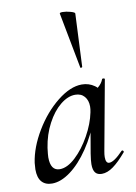

<svg xmlns="http://www.w3.org/2000/svg" viewBox="-85 -787 606 856"><g transform="rotate(-10 218.5 -359.5)"><path d="M18 -62Q18 -71 20 -91Q30 -160 73.5 -232.5Q117 -305 176 -352Q235 -399 287 -399Q319 -399 344.5 -381Q370 -363 373 -328L325 -357Q339 -359 356.5 -373.5Q374 -388 381 -407Q383 -409 385 -409Q388 -409 391 -407.5Q394 -406 393 -405L335 -89Q332 -73 332 -62Q332 -34 348 -34Q370 -34 411 -77Q412 -78 414 -78Q417 -78 419 -74.5Q421 -71 419 -69Q386 -30 359 -10.5Q332 9 307 9Q287 9 277.5 -3Q268 -15 268 -41Q268 -57 273 -89L297 -229L316 -246Q288 -169 248.5 -110.5Q209 -52 165 -19.5Q121 13 81 13Q51 13 34.5 -5.5Q18 -24 18 -62ZM304 -270Q307 -284 307 -296Q307 -324 292 -341.5Q277 -359 250 -359Q217 -359 183 -331.5Q149 -304 123 -255Q97 -206 88 -147Q84 -115 84 -105Q84 -44 126 -44Q160 -44 197.5 -79Q235 -114 264.5 -167Q294 -220 304 -270ZM259 -732Q275 -732 294.5 -726.5Q314 -721 314 -716L303 -476Q303 -474 298.5 -473Q294 -472 294 -475L246 -727Q245 -732 259 -732Z"/></g></svg>

Font: Cormorant Infant Medium
Style: Italic
Weight: 500
Italic angle: -10°
Designer: Christian Thalmann (Catharsis Fonts)
Foundry: Catharsis Fonts
Version: Version 4.000